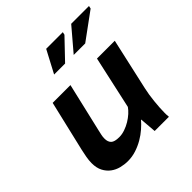

<svg xmlns="http://www.w3.org/2000/svg" viewBox="-178 -775 917 917"><g transform="rotate(-45 280.5 -316.0)"><path d="M231.4 -439.5 173.3 -190.9Q170.9 -179.2 168.2 -168Q165.5 -156.7 165.5 -143.1Q165.5 -121.6 177.2 -110.1Q189 -98.6 220.7 -98.6Q239.7 -98.6 259.5 -105.5Q279.3 -112.3 297.1 -123Q314.9 -133.8 329.1 -146.7Q343.3 -159.7 351.6 -171.9L410.6 -439.5H530.8L471.7 -175.8Q468.3 -161.1 465.3 -142.1Q462.4 -123 460.2 -102.5Q458 -82 456.8 -62.3Q455.6 -42.5 455.6 -26.9Q455.6 -20 455.8 -14.9Q456.1 -9.8 457 0H360.8L354 -83.5L352.5 -84Q338.9 -67.9 319.3 -50.8Q299.8 -33.7 275.9 -19.8Q252 -5.9 224.9 2.9Q197.8 11.7 168.9 11.7Q146 11.7 122.8 5.9Q99.6 0 81.1 -13.7Q62.5 -27.3 50.8 -49.6Q39.1 -71.8 39.1 -104Q39.1 -123 43 -144.3Q46.9 -165.5 50.8 -182.6L111.3 -439.5ZM272 -644H384.3L381.3 -629.9L286.1 -530.3H211.9ZM440.9 -644H561L558.1 -629.9L421.9 -530.3H344.2Z"/></g></svg>

Font: PT Astra Sans
Style: Bold Italic
Weight: 700
Italic angle: -16°
Designer: A.Korolkova, I. Chaeva
Foundry: ParaType Ltd
Version: Version 1.002W